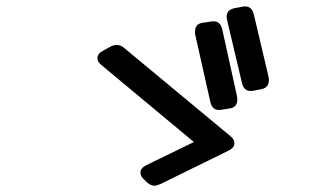

<svg xmlns="http://www.w3.org/2000/svg" viewBox="-20 -728 1040 607"><path d="M487 -146Q475 -141 468 -141Q455 -141 442 -154L436 -160Q424 -171 424 -182Q424 -197 443 -206L593 -279L301 -522Q288 -532 288 -544Q288 -558 306 -568L328 -580Q339 -586 349 -586Q362 -586 373 -576L708 -298Q721 -288 721 -275Q721 -261 703 -252ZM829.1 -485Q830 -481 830 -474Q830 -451 806.4 -446L780.1 -441Q751 -436 744.6 -467L698.3 -663Q697.4 -666 696.9 -669Q696.5 -672 696.5 -675Q696.5 -697 721 -702L747.4 -707Q776.4 -712 782.8 -681ZM729.2 -424Q730.1 -420 730.1 -413Q730.1 -388 705.6 -385L679.2 -381Q651.1 -376 644.7 -407L597.5 -617Q596.5 -621 596.5 -628Q596.5 -653 621.1 -656L647.4 -660Q676.5 -665 682.9 -634Z"/></svg>

Font: Yusei Magic
Style: Regular
Weight: 400
Designer: Tanukizamurai
Foundry: Yusei Magic Project
Version: Version 1.200